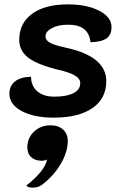

<svg xmlns="http://www.w3.org/2000/svg" viewBox="-20 -529 555 878"><path d="M23 -101Q23 -137 49 -157Q75 -177 122 -178Q122 -136 150.5 -111.5Q179 -87 228 -87Q285 -87 316 -103Q347 -119 347 -149Q347 -169 323 -183.5Q299 -198 242 -211Q147 -235 107.5 -266.5Q68 -298 68 -347Q68 -423 127 -466Q186 -509 290 -509Q377 -509 433.5 -480Q490 -451 490 -405Q490 -370 467 -353.5Q444 -337 394 -336Q389 -377 364 -396.5Q339 -416 290 -416Q247 -416 217.5 -400.5Q188 -385 188 -362Q188 -345 208.5 -333.5Q229 -322 281 -311Q466 -271 466 -158Q466 -78 402.5 -34.5Q339 9 225 9Q136 9 79.5 -21Q23 -51 23 -101ZM195 200Q186 206 170 206Q141 206 123 190Q105 174 105 145Q105 102 135.5 73Q166 44 211 44Q248 44 269 64Q290 84 290 114Q290 166 257.5 221Q225 276 172 316Q155 329 129 329Q108 329 100 320Q187 251 195 200Z"/></svg>

Font: K2D
Style: Bold Italic
Weight: 700
Italic angle: -10°
Designer: Katatrad Aksorn Co.,Ltd.
Foundry: Cadson Demak Co.,Ltd.
Version: Version 1.000; ttfautohint (v1.6)